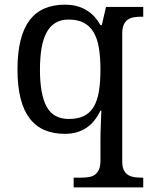

<svg xmlns="http://www.w3.org/2000/svg" viewBox="-20 -566 654 826"><path d="M596.2 240.2H296.9V198.2H330.1Q347.2 198.2 362.1 195.8Q377 193.4 387.9 185.8Q398.9 178.2 405.5 163.8Q412.1 149.4 412.1 126V40Q412.1 22.9 412.6 0.7Q413.1 -21.5 414.1 -42Q415 -65.4 416 -89.8H412.1Q400.9 -66.9 386.5 -48.6Q372.1 -30.3 353.5 -17.3Q335 -4.4 311.5 2.7Q288.1 9.8 258.8 9.8Q209.5 9.8 171.4 -6.6Q133.3 -22.9 107.4 -56.9Q81.5 -90.8 68.4 -143.1Q55.2 -195.3 55.2 -267.1Q55.2 -339.4 68.4 -392.1Q81.5 -444.8 107.4 -479Q133.3 -513.2 171.4 -529.5Q209.5 -545.9 258.8 -545.9Q287.6 -545.9 311 -539.6Q334.5 -533.2 353.3 -521.5Q372.1 -509.8 386.7 -493.7Q401.4 -477.5 412.1 -458H418L436 -536.1H596.2V-494.1H587.9Q571.3 -494.1 556.2 -491.7Q541 -489.3 530 -481.7Q519 -474.1 512.5 -459.7Q505.9 -445.3 505.9 -421.9V129.9Q505.9 151.9 512.5 165.3Q519 178.7 530.3 186Q541.5 193.4 556.4 195.8Q571.3 198.2 587.9 198.2H596.2ZM275.9 -54.2Q314.9 -54.2 341.1 -67.1Q367.2 -80.1 383.1 -106.4Q398.9 -132.8 405.5 -172.9Q412.1 -212.9 412.1 -267.1Q412.1 -319.3 405.5 -359.4Q398.9 -399.4 383.1 -426.5Q367.2 -453.6 340.8 -467.8Q314.5 -481.9 274.9 -481.9Q242.2 -481.9 218.8 -467.8Q195.3 -453.6 180.4 -426.3Q165.5 -398.9 158.7 -358.6Q151.9 -318.4 151.9 -266.1Q151.9 -159.7 180.7 -106.9Q209.5 -54.2 275.9 -54.2Z"/></svg>

Font: Droid Serif
Style: Regular
Weight: 400
Designer: Monotype Design team
Foundry: Monotype Imaging Inc.
Version: Version 1.03